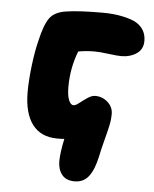

<svg xmlns="http://www.w3.org/2000/svg" viewBox="-50 -552 618 770"><g transform="rotate(5 258.5 -167.0)"><path d="M278.8 174.8Q244.6 174.8 227.8 153.8Q210.9 132.8 210.9 99.1Q210.9 66.9 223.1 8.8Q215.3 9.8 194.8 9.8Q128.4 9.8 94.2 -35.6Q60.1 -81.1 60.1 -166Q60.1 -210.9 67.1 -270.5Q74.2 -330.1 85 -373Q99.6 -438.5 119.6 -466.6Q139.6 -494.6 187 -501Q236.3 -508.8 333 -508.8Q377.4 -508.8 414.6 -500.7Q451.7 -492.7 470.2 -481Q508.8 -457 508.8 -410.2Q508.8 -377 483.2 -359.4Q457.5 -341.8 420.9 -341.8Q406.2 -341.8 369.9 -346.4Q333.5 -351.1 314 -351.1Q279.3 -351.1 248 -345.2Q221.2 -276.4 221.2 -200.2Q221.2 -166 228.8 -147.5Q236.3 -128.9 248 -128.9Q256.3 -128.9 270.5 -140.1Q284.7 -151.4 301.3 -162.6Q317.9 -173.8 332 -173.8Q360.8 -173.8 382.3 -154.5Q403.8 -135.3 403.8 -106.9Q403.8 -84 398.4 -59.3Q393.1 -34.7 383.5 1.2Q374 37.1 368.2 65.9Q356.4 121.1 335.4 147.9Q314.5 174.8 278.8 174.8Z"/></g></svg>

Font: Shantell Sans Irregular
Style: Regular
Weight: 800
Designer: Stephen Nixon, Anya Danilova, Shantell Martin
Foundry: Arrow Type
Version: Version 1.006;[9816181b4]